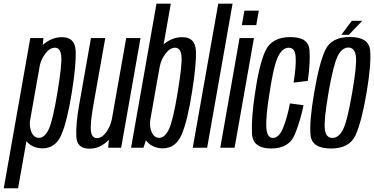

<svg xmlns="http://www.w3.org/2000/svg" viewBox="-88 -805 2040 1046"><path d="M-67.5 220.5 77 -597.5H148.5L145 -560.5Q148.5 -563 152 -566Q197 -602.5 250 -602.5Q321 -602.5 324.2 -528Q327.5 -453.5 303.5 -302.5Q278.5 -146.5 246.8 -71.8Q215 3 144 3Q90.5 3 58 -33.5Q57 -34.5 56 -36L10.5 220.5ZM75 -144Q72.5 -111.5 83 -86Q96.5 -54 124.5 -54Q155 -54 177.2 -100.2Q199.5 -146.5 225 -302Q250 -452 245.8 -498.5Q241.5 -545 211.5 -545Q183.5 -545 159 -513Q138 -485.5 129.5 -451.5Z M501.5 0 505 -43.5Q504 -42.5 503 -41.5Q458 5 399 5Q331 5 327.8 -60.5Q324.5 -126 342.5 -229.5L407.5 -597.5H485.5L420 -228.5Q403 -130.5 407.2 -91.5Q411.5 -52.5 440.5 -52.5Q468 -52.5 492 -86.5Q512.5 -115.5 521 -153.5L599.5 -597.5H677.5L572 0Z M626 0 764.5 -785H842.5L803.5 -563.5Q805 -564.5 806.5 -566Q851.5 -602.5 905 -602.5Q976 -602.5 979.2 -528Q982.5 -453.5 958 -302.5Q933.5 -146.5 901.5 -71.8Q869.5 3 799 3Q745.5 3 713 -33.5Q709.5 -37 707 -40.5L693.5 0ZM781.5 -438.5 730.5 -150.5Q726 -114 738 -86Q751.5 -54 779.5 -54Q809.5 -54 832 -100.2Q854.5 -146.5 880 -302Q905 -452 900.8 -498.5Q896.5 -545 866 -545Q838.5 -545 813.8 -512.8Q789 -480.5 781.5 -438.5Z M962 0 1101 -785H1179L1040.5 0Z M1112 0 1217 -597.5H1295.5L1190 0ZM1243.5 -747H1322L1308 -668H1229.5Z M1389.5 4Q1289 4 1284.8 -77Q1280.5 -158 1300.5 -292Q1323 -450.5 1357.2 -526.8Q1391.5 -603 1495 -603Q1593.5 -603 1598.2 -531.2Q1603 -459.5 1588.5 -364L1511.5 -355Q1526.5 -449.5 1522.5 -497.2Q1518.5 -545 1485.5 -545Q1450 -545 1426 -494.8Q1402 -444.5 1379.5 -293Q1359.5 -166.5 1363 -110Q1366.5 -53.5 1399 -53.5Q1432 -53.5 1454.5 -108.8Q1477 -164 1491.5 -241.5L1565.5 -232Q1550.5 -154 1519.2 -75Q1488 4 1389.5 4Z M1715 4Q1612 4 1604 -67.5Q1596 -139 1623.5 -299.5Q1651 -461.5 1684.2 -532.5Q1717.5 -603.5 1817.5 -603.5Q1920.5 -603.5 1928.2 -532Q1936 -460.5 1909 -299.5Q1881.5 -138 1848.2 -67Q1815 4 1715 4ZM1722.5 -53.5Q1757.5 -53.5 1781 -100Q1804.5 -146.5 1830.5 -299.5Q1857 -451.5 1850.8 -498.8Q1844.5 -546 1810 -546Q1775 -546 1751.5 -499Q1728 -452 1701.5 -299.5Q1675.5 -147.5 1681.8 -100.5Q1688 -53.5 1722.5 -53.5ZM1771.5 -615.5 1828.5 -691.5H1885.5L1812.5 -615.5Z"/></svg>

Font: Anybody Condensed Regular
Style: Italic
Weight: 400
Width: 3
Italic angle: -10°
Designer: Tyler Finck
Foundry: Etcetera Type Company
Version: Version 1.010; ttfautohint (v1.8.3) -l 8 -r 50 -G 200 -x 14 